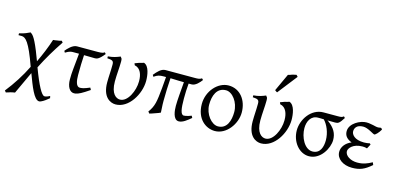

<svg xmlns="http://www.w3.org/2000/svg" viewBox="-80 -1259 4013 1952"><g transform="rotate(15 1926.0 -283.0)"><path d="M425 122C396 122 347 33 281 -144C337 -255 395 -352 463 -453L450 -469C438 -465 421 -461 406 -460L382 -456C375 -456 368 -455 362 -454C335 -370 298 -281 260 -202L222 -301C162 -449 141 -454 122 -469C84 -453 77 -445 10 -429V-410H46C85 -407 126 -376 213 -131C160 -24 96 76 22 169L36 186C42 184 49 182 57 180L82 172C86 171 109 165 127 163L236 -71C283 54 331 186 386 186C408 186 447 156 448 156L486 126L481 104C450 120 436 122 425 122Z M700 -175C700 -259 702 -323 706 -386C742 -385 788 -384 821 -384C840 -384 864 -388 916 -454L903 -469C894 -461 881 -454 832 -454H613C568 -454 521 -402 501 -377L511 -360C552 -386 574 -387 590 -387H653C638 -222 631 -194 631 -111C631 -36 661 15 707 15C729 15 757 8 815 -29L865 -62L853 -84L818 -70C806 -65 777 -55 750 -55C710 -55 700 -116 700 -175Z M1315 -469C1309 -467 1302 -465 1294 -462L1269 -456C1250 -450 1232 -443 1223 -439L1231 -420C1295 -408 1315 -339 1315 -280V-270C1315 -176 1257 -44 1175 -44C1136 -44 1078 -78 1078 -209C1078 -283 1087 -356 1087 -420C1087 -432 1086 -443 1084 -450L1070 -469C1034 -454 994 -440 943 -437V-417C1001 -414 1011 -404 1011 -367C1011 -349 1011 -332 1010 -317L1006 -228C1005 -213 1005 -197 1005 -180C1005 -25 1088 15 1144 15C1282 15 1384 -157 1384 -296C1384 -353 1372 -451 1315 -469Z M1934 -54 1923 -75 1895 -65C1870 -57 1854 -55 1844 -55C1810 -55 1801 -120 1801 -223C1801 -276 1803 -332 1808 -382H1840C1880 -382 1918 -425 1940 -455L1926 -469C1907 -455 1886 -454 1855 -454H1546C1501 -454 1465 -413 1433 -374L1444 -356C1480 -382 1502 -387 1544 -387H1569L1559 -268C1545 -121 1538 -73 1486 -2C1489 1 1498 13 1501 16C1508 14 1517 11 1527 8L1561 -4C1581 -10 1602 -19 1612 -24C1607 -97 1607 -134 1607 -146C1607 -228 1611 -311 1616 -387C1701 -385 1701 -383 1758 -383C1751 -295 1741 -191 1741 -130C1741 -86 1748 15 1809 15C1851 15 1893 -20 1934 -54Z M2207 -39C2140 -39 2065 -129 2065 -231C2065 -321 2096 -415 2194 -415C2261 -415 2331 -326 2331 -222C2331 -134 2303 -39 2207 -39ZM2208 -469C2095 -469 1991 -354 1991 -217C1991 -62 2091 15 2189 15C2310 15 2406 -116 2406 -237C2406 -369 2327 -469 2208 -469Z M2846 -469C2840 -467 2833 -465 2825 -462L2800 -456C2781 -450 2763 -443 2754 -439L2762 -420C2826 -408 2846 -339 2846 -280V-270C2846 -176 2788 -44 2706 -44C2667 -44 2609 -78 2609 -209C2609 -283 2618 -356 2618 -420C2618 -432 2617 -443 2615 -450L2601 -469C2565 -454 2525 -440 2474 -437V-417C2532 -414 2542 -404 2542 -367C2542 -349 2542 -332 2541 -317L2537 -228C2536 -213 2536 -197 2536 -180C2536 -25 2619 15 2675 15C2813 15 2915 -157 2915 -296C2915 -353 2903 -451 2846 -469ZM2700 -529 2861 -735 2845 -752C2836 -750 2836 -750 2825 -748L2801 -742L2779 -734C2772 -732 2765 -730 2760 -729L2675 -545C2683 -540 2692 -531 2700 -529Z M3201 -41C3118 -41 3062 -155 3062 -250C3062 -319 3093 -388 3170 -388H3194C3204 -388 3216 -388 3229 -387C3271 -345 3305 -266 3305 -186C3305 -119 3284 -41 3201 -41ZM3433 -455 3420 -469C3404 -456 3394 -454 3358 -454H3209C3079 -454 2993 -322 2993 -209C2993 -88 3075 15 3179 15C3301 15 3376 -122 3376 -207C3376 -277 3347 -330 3274 -383C3272 -384 3269 -385 3266 -386C3307 -386 3315 -385 3348 -385C3380 -385 3393 -391 3433 -455Z M3785 -450C3776 -450 3766 -451 3758 -453L3728 -460C3686 -469 3671 -469 3657 -469C3593 -469 3485 -414 3485 -331C3485 -292 3502 -257 3563 -233C3501 -208 3466 -159 3466 -109C3466 -35 3539 15 3632 15C3713 15 3763 -5 3835 -68L3824 -94C3772 -66 3732 -50 3670 -50C3599 -50 3540 -88 3540 -135C3540 -165 3582 -222 3682 -222C3692 -222 3707 -222 3730 -215L3755 -262L3745 -272C3728 -268 3704 -265 3684 -265C3583 -265 3549 -314 3549 -347C3549 -376 3565 -419 3637 -419C3689 -419 3751 -371 3765 -371C3776 -371 3806 -400 3828 -439C3822 -450 3817 -453 3813 -454C3804 -454 3793 -450 3785 -450Z"/></g></svg>

Font: Temporarium
Style: Regular
Weight: 400
Version: Version 1.1